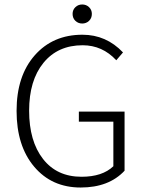

<svg xmlns="http://www.w3.org/2000/svg" viewBox="-20 -825 647 857"><path d="M304 -763Q304 -781 316.5 -793Q329 -805 347 -805Q365 -805 377.5 -793Q390 -781 390 -763Q390 -744 377.5 -732Q365 -720 347 -720Q329 -720 316.5 -732Q304 -744 304 -763ZM340 12Q211 12 132.5 -81Q54 -174 54 -330Q54 -486 135 -578Q216 -670 348 -670Q454 -670 529 -591L499 -556Q437 -623 349 -623Q238 -623 174 -544.5Q110 -466 110 -331Q110 -195 172 -115.5Q234 -36 344 -36Q437 -36 486 -83V-282H332V-327H536V-63Q466 12 340 12Z"/></svg>

Font: Assistant Light
Style: Regular
Weight: 300
Designer: Hebrew By Ben Nathan, Latin by Paul Hunt
Version: Version 2.001;PS 002.001;hotconv 1.0.88;makeotf.lib2.5.64775